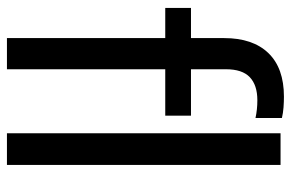

<svg xmlns="http://www.w3.org/2000/svg" viewBox="-166 -692 858 567"><g transform="rotate(90 263.5 -409.0)"><path d="M93 0V-467.5H4V-543.5H93V-641.5Q93 -726 137.2 -772Q181.5 -818 266 -818Q280.5 -818 297.5 -816.8Q314.5 -815.5 329 -812V-734Q304 -739.5 276.5 -739.5Q232 -739.5 208.5 -717.2Q185 -695 185 -646.5V-543.5H322V-467.5H185V0ZM374 0V-808H467.5V0Z"/></g></svg>

Font: Encode Sans Condensed Medium
Style: Regular
Weight: 500
Width: 3
Designer: Multiple Designers
Foundry: Impallari Type
Version: Version 3.000; ttfautohint (v1.8.3) -l 8 -r 50 -G 200 -x 14 